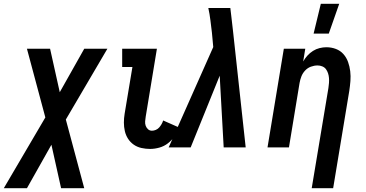

<svg xmlns="http://www.w3.org/2000/svg" viewBox="-74 -777 1927 1012"><path d="M370 215H248L197 -14L68 215H-54L165 -158L68 -520H190L241 -291L370 -520H492L273 -147Z M717 8Q694 8 671.5 3Q649 -2 631 -14.5Q613 -27 601 -45.5Q589 -64 584 -86Q579 -108 579 -131Q579 -154 583 -178L624 -424H570V-520H753L694 -162Q692 -150 691 -137.5Q690 -125 694 -114Q698 -103 706.5 -95.5Q715 -88 727 -88Q737 -88 747.5 -92.5Q758 -97 765 -105Q772 -113 777.5 -122.5Q783 -132 786 -142L872 -104Q862 -81 847 -59.5Q832 -38 811.5 -22Q791 -6 766 1Q741 8 717 8Z M815 0 1050 -529 1043 -605Q1039 -638 1035 -670.5Q1031 -703 1024 -735H1140L1145 -693L1154 -615L1221 0H1105L1084 -378L931 0Z M1569 215 1657 -313Q1659 -326 1660 -339.5Q1661 -353 1660 -366Q1659 -379 1655 -391Q1651 -403 1644 -412.5Q1637 -422 1625 -427Q1613 -432 1600 -432Q1582 -432 1564.5 -425.5Q1547 -419 1534 -405Q1521 -391 1514.5 -374Q1508 -357 1505 -340L1449 0H1336L1422 -520H1535L1524 -453Q1533 -469 1546 -483.5Q1559 -498 1575.5 -508.5Q1592 -519 1610.5 -523.5Q1629 -528 1646 -528Q1673 -528 1696.5 -519Q1720 -510 1736 -492Q1752 -474 1760.5 -450.5Q1769 -427 1772 -401.5Q1775 -376 1773 -350Q1771 -324 1767 -298L1682 215ZM1579 -600 1617 -757H1714L1659 -600Z"/></svg>

Font: Iosevka Custom
Style: Bold Italic
Weight: 700
Italic angle: -9°
Designer: Belleve Invis
Foundry: Belleve Invis
Version: Version 30.3.1; ttfautohint (v1.8.3)